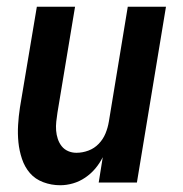

<svg xmlns="http://www.w3.org/2000/svg" viewBox="-20 -540 540 568"><path d="M158 8Q132 8 108 -1Q84 -10 68.5 -28Q53 -46 45 -70Q37 -94 34.5 -119Q32 -144 33.5 -170Q35 -196 39 -222L89 -520H202L150 -207Q148 -194 146.5 -180.5Q145 -167 146 -154Q147 -141 151 -129Q155 -117 162.5 -107.5Q170 -98 181.5 -93Q193 -88 206 -88Q224 -88 241.5 -94.5Q259 -101 272 -114.5Q285 -128 292 -145Q299 -162 302 -180L358 -520H471L385 0H272L284 -75Q275 -57 262 -41.5Q249 -26 232 -14.5Q215 -3 196 2.5Q177 8 158 8Z"/></svg>

Font: Iosevka
Style: Bold Italic
Weight: 700
Italic angle: -9°
Monospace: yes
Designer: Belleve Invis
Foundry: Belleve Invis
Version: Version 32.5.0; ttfautohint (v1.8.4)